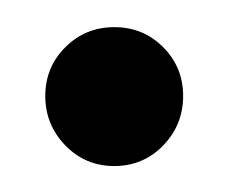

<svg xmlns="http://www.w3.org/2000/svg" viewBox="-20 -121 173 145"><path d="M66.3 4.4Q88.1 4.4 103.2 -11.1Q118.3 -26.7 118.3 -48.5Q118.3 -70.3 103.2 -85.4Q88.1 -100.5 66.3 -100.5Q44.5 -100.5 29.4 -85.4Q14.2 -70.3 14.2 -48.5Q14.2 -26.7 29.4 -11.1Q44.5 4.4 66.3 4.4Z"/></svg>

Font: Gidugu
Style: Regular
Weight: 400
Designer: Purushoth Kumar Guthula
Foundry: Silicon Andhra, USA.
Version: Version 1.0.5; ttfautohint (v1.2.25-373a) -l 7 -r 28 -G 50 -